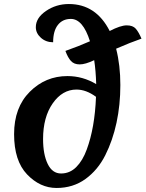

<svg xmlns="http://www.w3.org/2000/svg" viewBox="-20 -919 723 954"><path d="M158 -784Q158 -830 208.5 -864.5Q259 -899 322 -899Q457 -899 525 -765Q579 -793 609.5 -793Q640 -793 654.5 -776.5Q669 -760 683 -727Q628 -708 557 -677Q578 -595 578 -496.5Q578 -398 559 -309.5Q540 -221 503 -147.5Q466 -74 404.5 -29.5Q343 15 261 15Q179 15 114.5 -52.5Q50 -120 50 -252.5Q50 -385 128 -463Q206 -541 315 -541Q391 -541 458 -501Q456 -568 448 -620Q404 -599 376 -599Q348 -599 332.5 -616Q317 -633 305 -666Q373 -690 427 -714Q392 -825 332 -825Q291 -825 267.5 -795Q244 -765 244 -709Q208 -709 183 -731.5Q158 -754 158 -784ZM411 -176Q451 -284 457 -438Q408 -474 360 -474Q290 -474 242 -405.5Q194 -337 194 -228Q194 -152 217 -104.5Q240 -57 283.5 -57Q327 -57 359 -89Q391 -121 411 -176Z"/></svg>

Font: Merienda One
Style: Regular
Weight: 400
Designer: Eduardo Rodriguez Tunni
Foundry: Eduardo Rodriguez Tunni
Version: Version 1.001